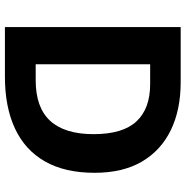

<svg xmlns="http://www.w3.org/2000/svg" viewBox="-7 -747 754 780"><g transform="rotate(90 370.0 -357.0)"><path d="M682 -364Q682 -244 636 -163Q590 -82 502.5 -41Q415 0 292 0H90V-714H314Q426 -714 508.5 -674Q591 -634 636.5 -556.5Q682 -479 682 -364ZM525 -360Q525 -479 473 -534.5Q421 -590 322 -590H241V-125H306Q417 -125 471 -184Q525 -243 525 -360Z"/></g></svg>

Font: Noto Sans Cham
Style: Regular
Weight: 400
Designer: Monotype Design Team
Foundry: Monotype Imaging Inc.
Version: Version 2.002